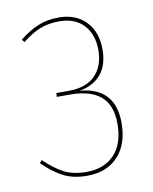

<svg xmlns="http://www.w3.org/2000/svg" viewBox="-67 -580 511 641"><g transform="rotate(-10 188.5 -259.5)"><path d="M301 -398Q301 -345 275 -314Q249 -283 202 -275Q321 -265 321 -145Q321 -73 282.5 -32Q244 9 178 9Q129 9 95 -9.5Q61 -28 29 -60L37 -69Q70 -37 101 -20.5Q132 -4 178 -4Q238 -4 272.5 -40.5Q307 -77 307 -145Q307 -208 272 -238Q237 -268 168 -268H123L124 -281H166Q226 -281 256.5 -313Q287 -345 287 -398Q287 -451 257.5 -483Q228 -515 175 -515Q137 -515 108.5 -503.5Q80 -492 49 -467L41 -476Q73 -502 104.5 -515Q136 -528 175 -528Q233 -528 267 -492.5Q301 -457 301 -398Z"/></g></svg>

Font: Fira Sans Compressed Hair
Style: Regular
Weight: 100
Width: 1
Designer: bBox Type GmbH & Carrois Corporate GbR & Edenspiekermann AG
Foundry: bBox Type GmbH & Carrois Corporate GbR & Edenspiekermann AG
Version: Version 4.301